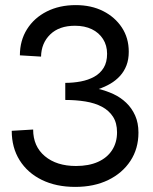

<svg xmlns="http://www.w3.org/2000/svg" viewBox="-20 -725 600 753"><path d="M275 8Q200 8 144 -19.5Q88 -47 57 -96.5Q26 -146 26 -212L110 -217Q110 -151 156 -112.5Q202 -74 278 -74Q328 -74 364 -90Q400 -106 419.5 -136Q439 -166 439 -206Q439 -243 423 -267.5Q407 -292 379.5 -306.5Q352 -321 315 -327Q278 -333 236 -333V-400Q267 -400 296.5 -405.5Q326 -411 349.5 -424Q373 -437 386.5 -459Q400 -481 400 -514Q400 -547 384 -572Q368 -597 340 -610.5Q312 -624 274 -624Q212 -624 177 -590Q142 -556 141 -503L58 -508Q58 -566 86 -610.5Q114 -655 163.5 -680Q213 -705 277 -705Q338 -705 384.5 -681.5Q431 -658 458 -617Q485 -576 485 -522Q485 -492 476 -468.5Q467 -445 450.5 -427Q434 -409 412.5 -396.5Q391 -384 367 -376Q397 -369 425 -356Q453 -343 475 -322Q497 -301 510 -272Q523 -243 523 -205Q523 -142 491.5 -94Q460 -46 404.5 -19Q349 8 275 8Z"/></svg>

Font: Hanken Grotesk
Style: Regular
Weight: 400
Designer: Alfredo Marco Pradil
Foundry: Hanken Design Co.
Version: Version 3.013